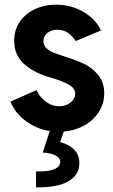

<svg xmlns="http://www.w3.org/2000/svg" viewBox="-20 -551 481 814"><path d="M235.4 133.8Q235.4 118.7 215.6 108.2Q195.8 97.7 161.1 95.7L190.9 4.4Q132.8 -4.9 87.6 -39.3Q42.5 -73.7 24.4 -120.1L134.8 -168.9Q147.5 -140.6 173.6 -120.6Q199.7 -100.6 230.5 -100.6Q249.5 -100.6 265.1 -107.9Q280.8 -115.2 289.8 -127.2Q298.8 -139.2 298.8 -152.3Q298.8 -177.7 270.3 -193.1Q241.7 -208.5 196.3 -221.7L182.6 -225.6Q120.6 -244.6 80.3 -281.5Q40 -318.4 40 -378.9Q40 -423.3 63.5 -458Q86.9 -492.7 127.7 -512Q168.5 -531.2 218.8 -531.2Q262.2 -531.2 300 -516.8Q337.9 -502.4 366 -477.8Q394 -453.1 408.2 -421.9L300.8 -377Q289.1 -396 270 -410.4Q251 -424.8 223.6 -424.8Q197.8 -424.8 180.9 -411.6Q164.1 -398.4 164.1 -377Q164.1 -358.9 176.3 -347.2Q188.5 -335.4 207.5 -327.9Q226.6 -320.3 268.6 -306.6Q309.1 -293.9 340.8 -278.1Q372.6 -262.2 397.2 -231.7Q421.9 -201.2 421.9 -155.3Q421.9 -111.8 398.9 -76.2Q376 -40.5 336.9 -18.8Q297.9 2.9 250.5 6.8L234.9 51.3Q273.4 61.5 295.2 84.2Q316.9 106.9 316.4 140.6Q316.9 189.5 271 217Q225.1 244.6 132.8 243.2V175.8Q184.6 177.2 210 166.3Q235.4 155.3 235.4 133.8Z"/></svg>

Font: Reddit Sans Vanilla
Style: Bold
Weight: 700
Designer: Stephen Hutchings
Foundry: Reddit
Version: Version 1.013